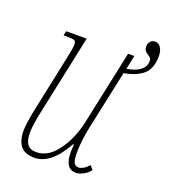

<svg xmlns="http://www.w3.org/2000/svg" viewBox="-120 -710 710 806"><g transform="rotate(20 235.5 -307.0)"><path d="M261 -66Q261 -86 263 -100H259Q199 9 125 9Q82 9 63 -15Q44 -39 44 -84Q44 -117 61 -196L110 -428Q121 -478 121 -495Q121 -509 114 -512.5Q107 -516 79 -516H65L70 -536H161L89 -196Q72 -120 72 -84Q72 -50 84 -33Q96 -16 125 -16Q177 -16 217.5 -71Q258 -126 275 -202L346 -536H374L361 -474Q442 -488 442 -539Q442 -547 438.5 -551Q435 -555 427 -560Q417 -566 412 -572.5Q407 -579 407 -592Q407 -604 415 -613.5Q423 -623 436 -623Q452 -623 461.5 -608Q471 -593 471 -571Q471 -515 441.5 -489Q412 -463 356 -453L300 -191Q286 -124 286 -73Q286 -40 292.5 -28Q299 -16 313 -16Q323 -16 335.5 -23.5Q348 -31 358 -43L373 -26Q360 -9 341.5 0Q323 9 311 9Q261 9 261 -66Z"/></g></svg>

Font: Noto Serif CondThin
Style: Italic
Weight: 250
Width: 3
Italic angle: -12°
Designer: Monotype Design Team
Foundry: Monotype Imaging Inc.
Version: Version 1.001